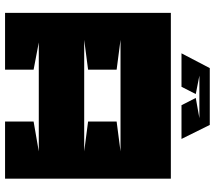

<svg xmlns="http://www.w3.org/2000/svg" viewBox="-64 -764 829 740"><g transform="rotate(90 350.0 -394.5)"><path d="M272 -749H436L358 -735L386 -680H516L462 -789H243L186 -680H315L343 -735ZM564 -445H134L249 -430V-320L134 -305H564L449 -320V-430ZM669 -639V0H449V-110L564 -130H144L249 -110V0H30V-639Z"/></g></svg>

Font: Banana Brick
Style: Regular
Weight: 400
Designer: artmaker
Foundry: artmaker
Version: Version 4.000 2011 initial release